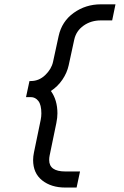

<svg xmlns="http://www.w3.org/2000/svg" viewBox="-20 -779 565 875"><path d="M439.5 -686Q394.5 -686 360.8 -662.1Q327.1 -638.2 318.4 -598.6L293 -481.4Q285.6 -447.3 264.4 -416Q243.2 -384.8 211.9 -364.3Q241.7 -323.2 241.7 -262.2Q241.7 -242.7 236.8 -218.3L206.1 -69.8Q204.1 -60.5 204.1 -49.8Q204.1 2.4 277.3 2.4H344.7L329.1 75.7H277.3Q213.4 75.7 172.1 43Q130.9 10.3 130.9 -49.8Q130.9 -65.9 134.8 -84.5L165.5 -232.9Q168.5 -248 168.5 -262.2Q168.5 -301.3 154.8 -318.8Q141.1 -336.4 120.6 -336.4H98.6L114.3 -409.7H120.6Q157.7 -409.7 186 -436.8Q214.4 -463.9 221.7 -497.1L247.1 -614.3Q261.7 -681.6 316.2 -720.5Q370.6 -759.3 439.5 -759.3H506.3L491.2 -686Z"/></svg>

Font: Anka/Coder Condensed
Style: Italic
Weight: 400
Width: 4
Italic angle: -12°
Monospace: yes
Version: Version 001.100